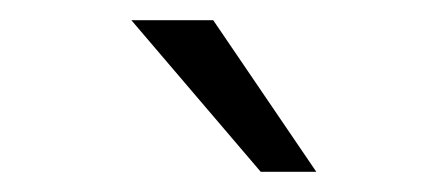

<svg xmlns="http://www.w3.org/2000/svg" viewBox="-20 -818 440 190"><path d="M293 -648H238L110 -798H191Z"/></svg>

Font: Hind Jalandhar Light
Style: Regular
Weight: 300
Designer: Namrata Goyal
Foundry: Indian Type Foundry
Version: Version 0.702;PS 1.0;hotconv 1.0.81;makeotf.lib2.5.63406